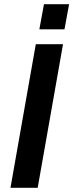

<svg xmlns="http://www.w3.org/2000/svg" viewBox="-20 -897 350 917"><path d="M168 -757H288L310 -877H190ZM30 0H160L281 -686H151Z"/></svg>

Font: Archivo SemiBold
Style: Italic
Weight: 600
Italic angle: -10°
Designer: Hector Gatti
Foundry: Omnibus-Type
Version: Version 2.001